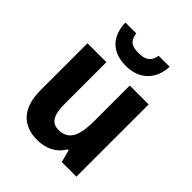

<svg xmlns="http://www.w3.org/2000/svg" viewBox="-217 -894 1028 1028"><g transform="rotate(45 297.5 -379.5)"><path d="M465 -769H382C373 -717 341 -703 297 -703C245 -703 220 -716 212 -769H130C133 -666 191 -606 296 -606C397 -606 461 -670 465 -769ZM528 -547H385V-282C385 -171 363 -109 282 -109C230 -109 208 -149 208 -228V-547H65V-190C65 -56 131 10 240 10C304 10 360 -15 391 -70H399L417 0H528Z"/></g></svg>

Font: Noto Sans Devanagari SemiCondensed
Style: Bold
Weight: 700
Width: 4
Designer: Jelle Bosma - Monotype Design Team
Foundry: Monotype Imaging Inc.
Version: Version 2.004